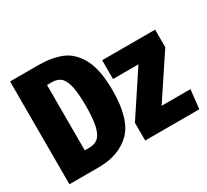

<svg xmlns="http://www.w3.org/2000/svg" viewBox="-138 -910 1212 1124"><g transform="rotate(-30 467.5 -347.5)"><path d="M531 -350Q531 -156 451.5 -78Q372 0 235 0H37V-695H226Q317 -695 383 -668.5Q449 -642 490 -566Q531 -490 531 -350ZM214 -569V-127H245Q282 -127 304.5 -146.5Q327 -166 338.5 -214.5Q350 -263 350 -350Q350 -437 338.5 -485Q327 -533 304.5 -551Q282 -569 247 -569ZM924 -414 734 -128H929L915 0H549V-120L738 -406H566V-533H924Z"/></g></svg>

Font: Fira Sans Compressed ExtraBold
Style: Regular
Weight: 800
Width: 1
Designer: bBox Type GmbH & Carrois Corporate GbR & Edenspiekermann AG
Foundry: bBox Type GmbH & Carrois Corporate GbR & Edenspiekermann AG
Version: Version 4.301